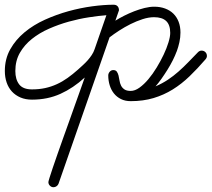

<svg xmlns="http://www.w3.org/2000/svg" viewBox="-75 -409 887 805"><path d="M280.3 -84Q232.4 -40 178.5 -15.6Q124.5 8.8 59.1 8.8Q32.2 8.8 11 -0.2Q-10.3 -9.3 -24.9 -25.1Q-39.6 -41 -47.1 -63Q-54.7 -85 -54.7 -111.3Q-54.7 -162.1 -32 -202.4Q-9.3 -242.7 28.1 -273.7Q65.4 -304.7 113.5 -326.4Q161.6 -348.1 212.2 -362.1Q262.7 -376 312 -382.6Q361.3 -389.2 401.4 -389.2Q412.1 -389.2 418 -382.8Q423.8 -376.5 423.8 -365.7L408.7 -322.3Q424.8 -332.5 445.1 -342.8Q465.3 -353 487.3 -361.6Q509.3 -370.1 531 -375.5Q552.7 -380.9 571.8 -380.9Q596.7 -380.9 617.2 -373.3Q637.7 -365.7 651.9 -351.8Q666 -337.9 673.8 -317.9Q681.6 -297.9 681.6 -272.5Q681.6 -252 677.2 -232.2Q672.9 -212.4 666 -193.4L665.5 -192.9Q659.7 -176.8 649.7 -156.7Q639.6 -136.7 627.2 -116.7Q614.7 -96.7 601.8 -78.4Q588.9 -60.1 577.1 -46.9Q605.5 -59.1 628.9 -74.7Q652.3 -90.3 673.3 -108.9Q694.3 -127.4 714.1 -147.9Q733.9 -168.5 754.9 -189.9Q761.7 -196.8 770 -196.8Q779.8 -196.8 786.1 -190.4Q792.5 -184.1 792.5 -174.3Q792.5 -167 786.6 -160.2Q753.4 -121.6 720 -89.4Q686.5 -57.1 649.2 -33.9Q611.8 -10.7 568.6 2.2Q525.4 15.1 473.1 15.1Q449.7 15.1 432.1 6.3Q414.6 -2.4 402.8 -17.1Q391.1 -31.7 385 -51.3Q378.9 -70.8 378.9 -92.8Q378.9 -101.1 385 -108.2Q391.1 -115.2 399.9 -115.2Q410.2 -115.2 414.8 -108.6Q419.4 -102.1 421.9 -92.5Q424.3 -83 426 -71.5Q427.7 -60.1 432.4 -50.5Q437 -41 446.3 -34.4Q455.6 -27.8 473.1 -27.8Q490.7 -27.8 509.8 -41.5Q528.8 -55.2 547.1 -76.9Q565.4 -98.6 582 -126Q598.6 -153.3 611.3 -180.2Q624 -207 631.3 -231.2Q638.7 -255.4 638.7 -271Q638.7 -304.7 621.8 -320.8Q605 -336.9 570.8 -336.9Q548.3 -336.9 522.7 -328.6Q497.1 -320.3 472.2 -307.9Q447.3 -295.4 424.3 -280.5Q401.4 -265.6 384.3 -252.4L170.4 361.3Q168 367.7 162.1 371.8Q156.2 376 149.4 376Q140.6 376 134.3 369.6Q127.9 363.3 127.9 354.5Q127.9 351.6 132.8 335.7Q137.7 319.8 146.2 294.7Q154.8 269.5 166 237.3Q177.2 205.1 189.9 169.7Q202.6 134.3 215.6 97.9Q228.5 61.5 240.5 27.8Q252.4 -5.9 262.9 -34.9Q273.4 -64 280.3 -84ZM371.1 -345.2Q338.4 -342.8 297.4 -336.4Q256.3 -330.1 213.9 -318.4Q171.4 -306.6 130.9 -288.8Q90.3 -271 58.8 -245.8Q27.3 -220.7 8.3 -187.5Q-10.7 -154.3 -10.7 -111.3Q-10.7 -76.2 5.4 -55.2Q21.5 -34.2 59.1 -34.2Q88.9 -34.2 114.5 -39.8Q140.1 -45.4 163.6 -56.2Q187 -66.9 208.5 -82.3Q230 -97.7 252 -117.2Q262.2 -126.5 272.7 -136Q283.2 -145.5 292.5 -156Q301.8 -166.5 309.6 -178.2Q317.4 -189.9 321.8 -203.1Z"/></svg>

Font: Helvetia Verbundene
Style: Regular
Weight: 400
Designer: Peter Wiegel, original typeface by Carl Albert Fahrenwaldt 1901
Foundry: Peter Wiegel
Version: Version 2.000